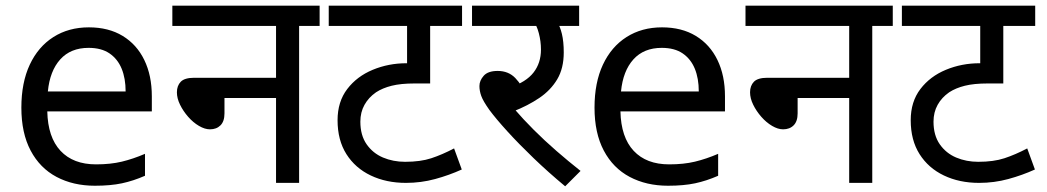

<svg xmlns="http://www.w3.org/2000/svg" viewBox="-20 -642 3675 674"><path d="M292 -546Q361 -546 410.5 -516Q460 -486 486.5 -431.5Q513 -377 513 -304V-251H146Q148 -160 192.5 -112.5Q237 -65 317 -65Q368 -65 407.5 -74.5Q447 -84 489 -102V-25Q448 -7 408 1.5Q368 10 313 10Q237 10 178.5 -21Q120 -52 87.5 -113.5Q55 -175 55 -264Q55 -352 84.5 -415Q114 -478 167.5 -512Q221 -546 292 -546ZM291 -474Q228 -474 191.5 -433.5Q155 -393 148 -321H421Q421 -367 407 -401Q393 -435 364.5 -454.5Q336 -474 291 -474Z M585 -622H1102V-551H1030V0H949V-298H768V-244Q768 -216 754 -202Q740 -188 717 -188Q699 -188 678.5 -200Q658 -212 640.5 -232Q623 -252 612 -274.5Q601 -297 601 -318Q601 -341 614.5 -355Q628 -369 662 -369H949V-551H585Z M1602 -551H1490V-349H1435Q1387 -349 1355 -341Q1323 -333 1300 -318Q1274 -300 1259.5 -274Q1245 -248 1245 -215Q1245 -167 1267 -135.5Q1289 -104 1324.5 -89Q1360 -74 1402 -74Q1456 -74 1494 -86.5Q1532 -99 1574 -121L1601 -47Q1557 -27 1507.5 -13.5Q1458 0 1405 0Q1336 0 1281.5 -26Q1227 -52 1196 -101Q1165 -150 1165 -220Q1165 -285 1199 -329.5Q1233 -374 1288.5 -397Q1344 -420 1407 -420H1412L1409 -416V-551H1134V-622H1602Z M1907 -551 1935 -566Q1946 -550 1952.5 -523Q1959 -496 1959 -458Q1959 -402 1936 -363.5Q1913 -325 1873 -298Q1833 -271 1782 -251L1786 -259Q1816 -224 1853.5 -186.5Q1891 -149 1933 -112.5Q1975 -76 2018 -42L1964 12Q1905 -37 1853 -87Q1801 -137 1761 -181Q1721 -225 1698 -256Q1676 -287 1669.5 -305Q1663 -323 1663 -340Q1663 -359 1678 -376Q1693 -393 1727 -393Q1765 -393 1789 -368Q1813 -343 1832 -300L1770 -335Q1827 -354 1853 -387.5Q1879 -421 1879 -468Q1879 -497 1871.5 -525.5Q1864 -554 1853 -565L1898 -551H1637V-622H2013V-551Z M2304 -546Q2373 -546 2422.5 -516Q2472 -486 2498.5 -431.5Q2525 -377 2525 -304V-251H2158Q2160 -160 2204.5 -112.5Q2249 -65 2329 -65Q2380 -65 2419.5 -74.5Q2459 -84 2501 -102V-25Q2460 -7 2420 1.5Q2380 10 2325 10Q2249 10 2190.5 -21Q2132 -52 2099.5 -113.5Q2067 -175 2067 -264Q2067 -352 2096.5 -415Q2126 -478 2179.5 -512Q2233 -546 2304 -546ZM2303 -474Q2240 -474 2203.5 -433.5Q2167 -393 2160 -321H2433Q2433 -367 2419 -401Q2405 -435 2376.5 -454.5Q2348 -474 2303 -474Z M2597 -622H3114V-551H3042V0H2961V-298H2780V-244Q2780 -216 2766 -202Q2752 -188 2729 -188Q2711 -188 2690.5 -200Q2670 -212 2652.5 -232Q2635 -252 2624 -274.5Q2613 -297 2613 -318Q2613 -341 2626.5 -355Q2640 -369 2674 -369H2961V-551H2597Z M3614 -551H3502V-349H3447Q3399 -349 3367 -341Q3335 -333 3312 -318Q3286 -300 3271.5 -274Q3257 -248 3257 -215Q3257 -167 3279 -135.5Q3301 -104 3336.5 -89Q3372 -74 3414 -74Q3468 -74 3506 -86.5Q3544 -99 3586 -121L3613 -47Q3569 -27 3519.5 -13.5Q3470 0 3417 0Q3348 0 3293.5 -26Q3239 -52 3208 -101Q3177 -150 3177 -220Q3177 -285 3211 -329.5Q3245 -374 3300.5 -397Q3356 -420 3419 -420H3424L3421 -416V-551H3146V-622H3614Z"/></svg>

Font: hin115
Style: Book
Weight: 400
Designer: Jelle Bosma - Monotype Design Team
Foundry: Monotype Imaging Inc.
Version: Version 2.003